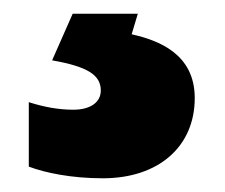

<svg xmlns="http://www.w3.org/2000/svg" viewBox="-20 -20 328 280"><path d="M264 123C264 59 212 39 172 30L181 0H86L56 68C107 77 127 89 127 112C127 129 112 140 87 140C65 140 44 136 22 129V223C46 232 84 240 130 240C211 240 264 194 264 123Z"/></svg>

Font: Noto Sans Lao UI Blk
Style: Regular
Weight: 900
Designer: Monotype Design Team
Foundry: Monotype Imaging Inc.
Version: Version 2.000